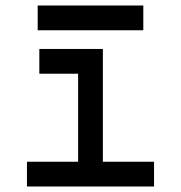

<svg xmlns="http://www.w3.org/2000/svg" viewBox="-20 -678 658 698"><path d="M117 -568V-658H501V-568ZM78 0V-90H264V-410H123V-500H354V-90H540V0Z"/></svg>

Font: Hermit
Style: Regular
Weight: 400
Designer: Pablo Caro
Version: Version 2.000;PS 002.000;hotconv 1.0.88;makeotf.lib2.5.64775